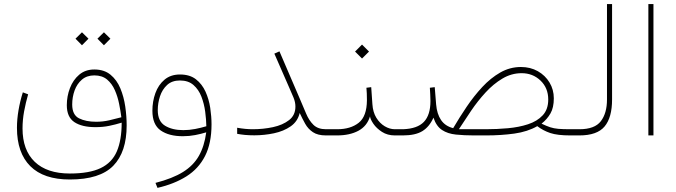

<svg xmlns="http://www.w3.org/2000/svg" viewBox="-20 -663 3308 940"><path d="M488.8 -504.9 520.5 -473.6 488.8 -441.4 457 -473.6ZM381.3 -504.9 413.1 -473.6 381.3 -441.4 349.6 -473.6ZM321.8 215.8Q193.8 215.8 128.4 150.6Q63 85.4 63 -37.1Q63 -78.6 70.6 -123Q78.1 -167.5 91.8 -210.9L117.7 -201.2Q106 -160.6 98.1 -118.2Q90.3 -75.7 90.3 -34.2Q90.3 71.8 150.1 129.2Q210 186.5 321.8 186.5Q417.5 186.5 472.9 159.9Q528.3 133.3 552 78.1Q575.7 22.9 575.7 -62.5Q545.4 -53.2 514.9 -46.9Q484.4 -40.5 447.3 -40.5Q380.9 -40.5 344 -65.2Q307.1 -89.8 307.1 -147.9Q307.1 -191.9 322.5 -231.9Q337.9 -272 367.9 -297.4Q397.9 -322.8 441.9 -322.8Q490.2 -322.8 521.2 -297.1Q552.2 -271.5 569.3 -230.2Q586.4 -189 593.3 -141.1Q600.1 -93.3 600.1 -48.8Q600.1 81.1 534.7 148.4Q469.2 215.8 321.8 215.8ZM450.7 -66.9Q483.4 -66.9 514.6 -74Q545.9 -81.1 574.2 -88.9Q570.3 -119.1 563.2 -154.5Q556.2 -189.9 542.2 -221.7Q528.3 -253.4 504.2 -273.7Q480 -293.9 441.9 -293.9Q405.3 -293.9 381.1 -273.2Q356.9 -252.4 345.2 -220Q333.5 -187.5 333.5 -151.4Q333.5 -100.6 366.9 -83.7Q400.4 -66.9 450.7 -66.9Z M1015.6 -54.2Q1015.6 38.6 983.9 100.8Q952.1 163.1 892.8 200.4Q833.5 237.8 751 256.8L741.2 232.4Q824.7 210.9 875.7 179.2Q926.8 147.5 953.6 100.3Q980.5 53.2 989.7 -15.1Q964.4 -7.3 935.5 -1.7Q906.7 3.9 875 3.9Q807.1 3.9 766.6 -24.4Q726.1 -52.7 726.1 -120.6Q726.1 -166.5 740.7 -207Q755.4 -247.6 785.4 -272.9Q815.4 -298.3 861.3 -298.3Q909.2 -298.3 939.2 -274.9Q969.2 -251.5 986.1 -214.4Q1002.9 -177.2 1009.3 -134.8Q1015.6 -92.3 1015.6 -54.2ZM877.4 -25.9Q906.2 -25.9 935.3 -31.5Q964.4 -37.1 990.2 -44.9Q989.7 -77.6 984.6 -116.2Q979.5 -154.8 966.1 -189.7Q952.6 -224.6 927.2 -246.8Q901.9 -269 860.8 -269Q822.3 -269 798.3 -247.1Q774.4 -225.1 763.4 -191.7Q752.4 -158.2 752.4 -123.5Q752.4 -69.3 787.8 -47.6Q823.2 -25.9 877.4 -25.9Z M1426.3 -141.1Q1426.3 -162.6 1417.2 -184.8Q1408.2 -207 1397.5 -230.5L1323.2 -400.4L1348.1 -411.6L1447.8 -179.7Q1464.4 -141.6 1478.5 -107.4Q1492.7 -73.2 1514.6 -51.8Q1536.6 -30.3 1575.7 -30.3H1605V0H1575.7Q1535.6 0 1512 -15.9Q1488.3 -31.7 1474.1 -57.1Q1460 -82.5 1447.3 -109.9Q1437.5 -68.4 1403.1 -44.4Q1368.7 -20.5 1321.3 -10.5Q1273.9 -0.5 1225.1 -0.5Q1200.2 -0.5 1179.7 -2.4Q1159.2 -4.4 1141.1 -7.8V-37.6Q1180.7 -30.3 1217.8 -30.3Q1268.6 -30.3 1316.4 -40.5Q1364.3 -50.8 1395.3 -75Q1426.3 -99.1 1426.3 -141.1Z M1773.9 -233.4 1797.4 -236.3 1803.2 -152.8Q1805.7 -113.8 1822.5 -86.4Q1839.4 -59.1 1863.8 -44.7Q1888.2 -30.3 1913.1 -30.3H1941.9V0H1913.1Q1877 0 1850.1 -17.3Q1823.2 -34.7 1808.1 -56.9Q1793 -79.1 1791.5 -93.3Q1777.3 -45.9 1734.9 -22.9Q1692.4 0 1629.9 0H1585.4V-30.3H1630.9Q1696.3 -30.3 1736.1 -61.8Q1775.9 -93.3 1776.4 -172.4Q1776.4 -208 1773.9 -233.4ZM1752.4 -444.8 1786.6 -410.6 1752.4 -376.5 1718.3 -410.6Z M2360.4 0H2300.3Q2251.5 0 2211.7 -4.2Q2171.9 -8.3 2144 -26.6Q2116.2 -44.9 2102.1 -86.9Q2082.5 -42.5 2048.1 -21.2Q2013.7 0 1952.6 0H1922.4V-30.3H1953.1Q2023.4 -32.7 2055.4 -66.4Q2087.4 -100.1 2087.4 -168Q2087.4 -185.5 2086.4 -200.2Q2085.4 -214.8 2084.5 -233.4L2108.4 -236.3L2115.2 -151.9Q2119.1 -105 2139.4 -75.2Q2159.7 -45.4 2198.7 -35.6Q2229 -87.4 2264.6 -140.1Q2300.3 -192.9 2341.3 -237.1Q2382.3 -281.2 2429.4 -308.1Q2476.6 -335 2530.3 -335Q2576.7 -335 2613 -314.5Q2649.4 -293.9 2670.4 -259Q2691.4 -224.1 2691.4 -181.6Q2691.4 -136.2 2675 -107.7Q2658.7 -79.1 2631.3 -57.6Q2655.8 -45.9 2673.6 -40Q2691.4 -34.2 2713.6 -32.2Q2735.8 -30.3 2772 -30.3H2801.8V0H2772Q2709 0 2674.1 -11.7Q2639.2 -23.4 2610.4 -45.4Q2563 -18.1 2498.3 -9Q2433.6 0 2360.4 0ZM2533.7 -304.7Q2483.9 -304.7 2439.7 -278.3Q2395.5 -252 2357.2 -210.2Q2318.8 -168.5 2286.4 -120.6Q2253.9 -72.8 2226.6 -30.3H2358.4Q2412.6 -30.3 2466.6 -35.2Q2520.5 -40 2565.2 -54.7Q2609.9 -69.3 2637 -98.4Q2664.1 -127.4 2664.1 -175.8Q2664.1 -232.4 2626.2 -268.6Q2588.4 -304.7 2533.7 -304.7Z M2782.2 -30.3H2816.9Q2891.6 -30.3 2921.6 -69.6Q2951.7 -108.9 2951.7 -175.8V-643.1H2976.6V-176.3Q2976.6 -87.4 2939.9 -43.7Q2903.3 0 2816.4 0H2782.2Z M3179.2 -643.1V0H3154.3V-643.1Z"/></svg>

Font: Vazirmatn UI FD Thin
Style: Regular
Weight: 100
Designer: Saber Rastikerdar
Foundry: Saber Rastikerdar
Version: Version 33.003